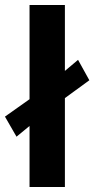

<svg xmlns="http://www.w3.org/2000/svg" viewBox="-79 -751 379 771"><path d="M39.6 0H181.6V-731H39.6ZM-12.7 -202.1 127.9 -317.9 279.8 -428.7 234.4 -510.7 85 -384.8 -59.1 -282.7Z"/></svg>

Font: Roboto Flex
Style: wght 700 wdth 25 opsz 34 GRAD 0.00 slnt 0.00 XTRA 468 XOPQ 96 YOPQ 79 YTLC 514 YTUC 712 YTAS 750 YTDE -203.00 YTFI 738
Weight: 700
Width: 1
Designer: Berlow after Robertson
Foundry: Google
Version: Version 3.100